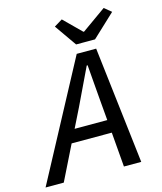

<svg xmlns="http://www.w3.org/2000/svg" viewBox="-153 -948 877 1039"><g transform="rotate(-15 286.0 -428.5)"><path d="M259 -373 206 -266H389L380 -371Q375 -422 371.5 -474.5Q368 -527 363 -580H358Q332 -527 308.5 -476.5Q285 -426 259 -373ZM-28 0 322 -655H431L508 0H411L395 -194H170L74 0ZM332 -705 246 -828 292 -856 388 -761H392L527 -857L566 -825L438 -705Z"/></g></svg>

Font: Source Code Pro Medium
Style: Italic
Weight: 500
Italic angle: -11°
Monospace: yes
Designer: Paul D. Hunt, Teo Tuominen
Foundry: Adobe Systems Incorporated
Version: Version 1.050;PS 1.000;hotconv 16.6.51;makeotf.lib2.5.65220